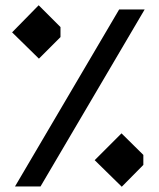

<svg xmlns="http://www.w3.org/2000/svg" viewBox="-20 -709 604 730"><path d="M127 -689 210 -606V-568L128 -486L26 -586ZM530 -673 134 0H37L433 -673ZM442 -202 525 -120V-82L443 1L340 -100Z"/></svg>

Font: Almarai Bold
Style: Regular
Weight: 700
Designer: Boutros International 2019
Foundry: Created by Boutros International 2019
Version: Version 1.10